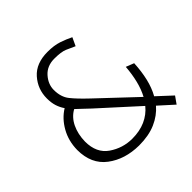

<svg xmlns="http://www.w3.org/2000/svg" viewBox="-179 -861 1039 1039"><g transform="rotate(-45 340.5 -341.5)"><path d="M491 -115 276 -310Q257 -329 239 -345Q221 -361 207 -375Q167 -353 146 -309Q125 -265 124 -209Q124 -121 184 -80Q244 -39 316 -39Q373 -39 417 -58.5Q461 -78 491 -115ZM566 -339 612 -321Q609 -261 597 -210Q585 -159 562 -118L645 -41L616 0L533 -75Q498 -34 444.5 -10.5Q391 13 316 13Q209 12 135.5 -43.5Q62 -99 62 -207Q63 -275 94 -330Q125 -385 174 -415Q159 -437 151 -462Q143 -487 143 -520Q143 -591 189.5 -643.5Q236 -696 324 -696Q374 -696 409.5 -684Q445 -672 475 -657L453 -610Q428 -622 402 -633Q376 -644 324 -644Q268 -644 235 -607Q202 -570 202 -526Q202 -472 229.5 -437.5Q257 -403 309 -354L519 -156Q539 -193 550.5 -239.5Q562 -286 566 -339Z"/></g></svg>

Font: Palanquin Light
Style: Regular
Weight: 300
Designer: Pria Ravichandran
Version: Version 1.0.4